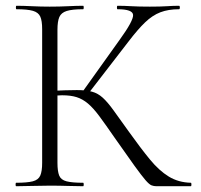

<svg xmlns="http://www.w3.org/2000/svg" viewBox="-20 -645 695 665"><path d="M522 0Q513 0 505 -3Q497 -6 484 -21Q471 -36 446 -70.5Q421 -105 377 -168Q346 -213 324.5 -242Q303 -271 284.5 -286.5Q266 -302 245.5 -308.5Q225 -315 195 -315Q185 -315 174 -314Q163 -313 151 -312L150 -330Q212 -333 246 -333Q278 -333 298.5 -327.5Q319 -322 336 -306.5Q353 -291 373.5 -262.5Q394 -234 427 -188Q467 -132 499 -93Q531 -54 564.5 -33.5Q598 -13 641 -12Q643 -12 643 -6Q643 0 641 0ZM36 0Q34 0 34 -6Q34 -12 36 -12Q74 -12 93.5 -17Q113 -22 119.5 -37Q126 -52 126 -81V-544Q126 -573 119.5 -587.5Q113 -602 94 -607.5Q75 -613 37 -613Q35 -613 35 -619Q35 -625 37 -625Q61 -625 90.5 -623.5Q120 -622 152 -622Q187 -622 216 -623.5Q245 -625 268 -625Q270 -625 270 -619Q270 -613 268 -613Q230 -613 211 -607Q192 -601 185.5 -586Q179 -571 179 -542V-81Q179 -52 185 -37Q191 -22 210.5 -17Q230 -12 268 -12Q270 -12 270 -6Q270 0 268 0Q244 0 215.5 -1Q187 -2 152 -2Q120 -2 90 -1Q60 0 36 0ZM283 -317 265 -326 395 -508Q442 -573 441 -593Q440 -613 387 -613Q385 -613 385 -619Q385 -625 387 -625Q411 -625 435 -623.5Q459 -622 499 -622Q537 -622 558.5 -623.5Q580 -625 600 -625Q603 -625 603 -619Q603 -613 600 -613Q563 -613 535.5 -602.5Q508 -592 482.5 -567.5Q457 -543 425 -501Z"/></svg>

Font: Cormorant Light
Style: Regular
Weight: 300
Designer: Christian Thalmann (Catharsis Fonts)
Foundry: Catharsis Fonts
Version: Version 4.000